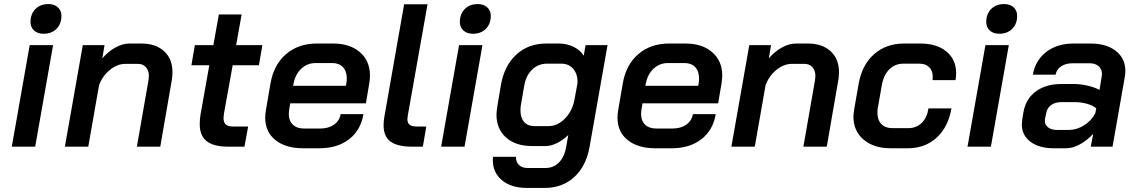

<svg xmlns="http://www.w3.org/2000/svg" viewBox="-20 -721 5593 944"><path d="M130 -613Q130 -652 154 -676.5Q178 -701 218 -701Q247 -701 264.5 -685Q282 -669 282 -643Q282 -604 258 -579.5Q234 -555 194 -555Q165 -555 147.5 -571Q130 -587 130 -613ZM126 -499H241L153 0H38Z M387 -499H494L483 -434Q512 -468 547.5 -487.5Q583 -507 616 -507H675Q746 -507 787 -469Q828 -431 828 -367Q828 -349 825 -329L768 0H653L710 -326Q712 -340 712 -347Q712 -374 697.5 -390.5Q683 -407 658 -407H596Q557 -407 520.5 -377.5Q484 -348 467 -302L414 0H299Z M962 -111Q962 -135 966 -158L1009 -400H921L938 -499H1029L1056 -650H1168L1141 -499H1270L1253 -400H1124L1081 -162Q1079 -146 1079 -141Q1079 -119 1090 -109Q1101 -99 1125 -99H1200L1182 0H1101Q1030 0 996 -27Q962 -54 962 -111Z M1284 -142Q1284 -159 1287 -177L1310 -311Q1326 -403 1386.5 -455Q1447 -507 1538 -507H1618Q1701 -507 1750 -464Q1799 -421 1799 -350Q1799 -334 1796 -314L1779 -213H1407L1401 -177Q1400 -171 1400 -160Q1400 -127 1420 -108Q1440 -89 1475 -89H1553Q1595 -89 1622 -108Q1649 -127 1655 -160H1767Q1754 -81 1696.5 -36.5Q1639 8 1550 8H1471Q1384 8 1334 -32.5Q1284 -73 1284 -142ZM1681 -299 1683 -312Q1685 -321 1685 -336Q1685 -371 1666 -391Q1647 -411 1614 -411H1532Q1491 -411 1461.5 -383.5Q1432 -356 1423 -309L1421 -299Z M1866 -105Q1866 -127 1870 -148L1967 -700H2082L1985 -153Q1983 -141 1983 -135Q1983 -117 1993.5 -108Q2004 -99 2028 -99H2076L2059 0H2005Q1934 0 1900 -25Q1866 -50 1866 -105Z M2241 -613Q2241 -652 2265 -676.5Q2289 -701 2329 -701Q2358 -701 2375.5 -685Q2393 -669 2393 -643Q2393 -604 2369 -579.5Q2345 -555 2305 -555Q2276 -555 2258.5 -571Q2241 -587 2241 -613ZM2237 -499H2352L2264 0H2149Z M2403 66Q2403 56 2404 50H2517Q2516 75 2531.5 90Q2547 105 2574 105H2662Q2702 105 2729 77Q2756 49 2764 0L2774 -57Q2748 -32 2718.5 -17.5Q2689 -3 2664 -3H2595Q2515 -3 2468 -45Q2421 -87 2421 -158Q2421 -169 2425 -197L2443 -304Q2460 -399 2519 -453Q2578 -507 2666 -507H2728Q2767 -507 2800.5 -490.5Q2834 -474 2850 -447L2859 -499H2967L2879 0Q2862 96 2803.5 149.5Q2745 203 2658 203H2570Q2494 203 2448.5 165.5Q2403 128 2403 66ZM2677 -101Q2719 -101 2754.5 -135Q2790 -169 2803 -223L2819 -310Q2822 -353 2800 -380.5Q2778 -408 2740 -408H2670Q2626 -408 2595.5 -378Q2565 -348 2557 -297L2541 -204Q2539 -195 2539 -178Q2539 -142 2557 -121.5Q2575 -101 2607 -101Z M3016 -142Q3016 -159 3019 -177L3042 -311Q3058 -403 3118.5 -455Q3179 -507 3270 -507H3350Q3433 -507 3482 -464Q3531 -421 3531 -350Q3531 -334 3528 -314L3511 -213H3139L3133 -177Q3132 -171 3132 -160Q3132 -127 3152 -108Q3172 -89 3207 -89H3285Q3327 -89 3354 -108Q3381 -127 3387 -160H3499Q3486 -81 3428.5 -36.5Q3371 8 3282 8H3203Q3116 8 3066 -32.5Q3016 -73 3016 -142ZM3413 -299 3415 -312Q3417 -321 3417 -336Q3417 -371 3398 -391Q3379 -411 3346 -411H3264Q3223 -411 3193.5 -383.5Q3164 -356 3155 -309L3153 -299Z M3664 -499H3771L3760 -434Q3789 -468 3824.5 -487.5Q3860 -507 3893 -507H3952Q4023 -507 4064 -469Q4105 -431 4105 -367Q4105 -349 4102 -329L4045 0H3930L3987 -326Q3989 -340 3989 -347Q3989 -374 3974.5 -390.5Q3960 -407 3935 -407H3873Q3834 -407 3797.5 -377.5Q3761 -348 3744 -302L3691 0H3576Z M4176 -148Q4176 -159 4180 -185L4202 -311Q4219 -403 4278 -455Q4337 -507 4425 -507H4505Q4586 -507 4633.5 -467.5Q4681 -428 4681 -361Q4681 -345 4678 -327H4565Q4566 -333 4566 -344Q4566 -373 4548.5 -390.5Q4531 -408 4501 -408H4422Q4381 -408 4353 -380.5Q4325 -353 4316 -304L4296 -191Q4294 -182 4294 -166Q4294 -131 4313.5 -111Q4333 -91 4367 -91H4446Q4485 -91 4511.5 -116.5Q4538 -142 4545 -188H4658Q4642 -96 4585 -44Q4528 8 4443 8H4360Q4276 8 4226 -34.5Q4176 -77 4176 -148Z M4829 -613Q4829 -652 4853 -676.5Q4877 -701 4917 -701Q4946 -701 4963.5 -685Q4981 -669 4981 -643Q4981 -604 4957 -579.5Q4933 -555 4893 -555Q4864 -555 4846.5 -571Q4829 -587 4829 -613ZM4825 -499H4940L4852 0H4737Z M5004 -109Q5004 -117 5006 -133L5012 -170Q5024 -236 5073.5 -272Q5123 -308 5199 -308H5261Q5291 -308 5326.5 -300Q5362 -292 5386 -279L5396 -341Q5398 -351 5398 -356Q5398 -381 5381.5 -395.5Q5365 -410 5337 -410H5254Q5220 -410 5197.5 -395Q5175 -380 5170 -354H5058Q5071 -425 5124.5 -466Q5178 -507 5258 -507H5341Q5420 -507 5466.5 -470.5Q5513 -434 5513 -372Q5513 -358 5510 -341L5450 0H5343L5355 -63Q5324 -30 5289 -11Q5254 8 5221 8H5162Q5089 8 5046.5 -24Q5004 -56 5004 -109ZM5234 -82Q5273 -82 5309.5 -104.5Q5346 -127 5365 -164L5370 -188Q5355 -202 5325.5 -210.5Q5296 -219 5262 -219H5199Q5168 -219 5148 -204.5Q5128 -190 5124 -165L5118 -137Q5117 -134 5117 -127Q5117 -107 5133.5 -94.5Q5150 -82 5178 -82Z"/></svg>

Font: Bai Jamjuree SemiBold
Style: Italic
Weight: 600
Italic angle: -10°
Version: Version 1.000; ttfautohint (v1.6)